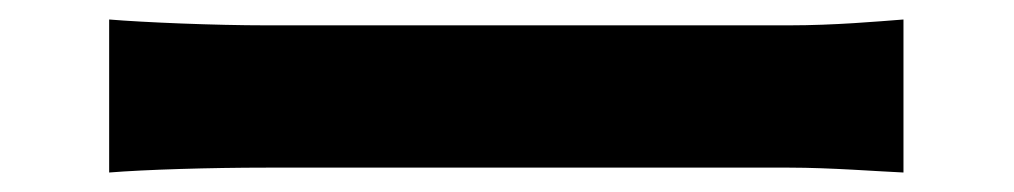

<svg xmlns="http://www.w3.org/2000/svg" viewBox="-20 -483 1040 197"><path d="M92 -306C129 -309 196 -311 253 -311H790C832 -311 883 -307 907 -306V-463C881 -461 836 -457 790 -457H253C201 -457 128 -460 92 -463Z"/></svg>

Font: Noto Sans CJK JP Bold
Style: Regular
Weight: 700
Designer: Ryoko NISHIZUKA (kana & ideographs); Paul D. Hunt (Latin, Greek & Cyrillic); Wenlong ZHANG (bopomofo); Sandoll Communica
Foundry: Adobe Systems Incorporated
Version: Version 1.004;PS 1.004;hotconv 1.0.82;makeotf.lib2.5.63406